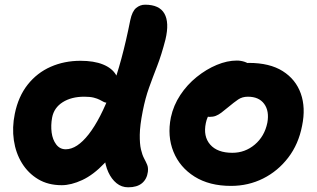

<svg xmlns="http://www.w3.org/2000/svg" viewBox="-20 -780 1350 818"><path d="M243 9Q185 9 142.5 -16.5Q100 -42 73.5 -85Q47 -128 39 -182.5Q31 -237 43 -295Q58 -369 98 -419.5Q138 -470 196 -495.5Q254 -521 323 -521Q380 -521 418.5 -505.5Q457 -490 474 -461.5Q491 -433 483 -390Q478 -369 466 -355.5Q454 -342 441 -342Q429 -342 421.5 -346Q414 -350 404.5 -355Q395 -360 379.5 -364Q364 -368 339 -368Q284 -368 247 -344.5Q210 -321 202 -279Q196 -246 200 -215.5Q204 -185 219.5 -164.5Q235 -144 260 -144Q308 -144 358 -208Q408 -272 454 -394.5Q500 -517 535 -694Q543 -732 560 -746Q577 -760 598 -760Q659 -760 680.5 -722Q702 -684 685 -612Q668 -546 649.5 -498.5Q631 -451 615 -406.5Q599 -362 588 -306Q576 -245 575.5 -206Q575 -167 580.5 -143.5Q586 -120 594 -105Q602 -90 607 -78Q612 -66 610 -48Q606 -17 585 0.5Q564 18 526 18Q498 18 476.5 0.5Q455 -17 441.5 -46.5Q428 -76 424.5 -114.5Q421 -153 430 -194L512 -218Q473 -135 425.5 -85Q378 -35 330.5 -13Q283 9 243 9Z M964 12Q872 12 809 -27.5Q746 -67 719 -133.5Q692 -200 708 -280Q719 -331 748 -375Q777 -419 818 -452Q859 -485 903.5 -503.5Q948 -522 989 -522Q1006 -522 1022.5 -516.5Q1039 -511 1048.5 -499.5Q1058 -488 1054 -468Q1046 -432 1026 -405Q1006 -378 959 -363Q935 -355 913.5 -339Q892 -323 877 -302Q862 -281 857 -256Q845 -199 875.5 -164Q906 -129 970 -129Q1024 -129 1065.5 -164Q1107 -199 1119 -257Q1128 -307 1105.5 -337.5Q1083 -368 1036 -368Q1012 -368 994.5 -356Q977 -344 953 -324Q935 -309 923 -300Q911 -291 899.5 -286.5Q888 -282 872 -282Q854 -282 839 -300Q824 -318 832 -357Q838 -385 859.5 -413Q881 -441 911.5 -463Q942 -485 975.5 -498.5Q1009 -512 1040 -512Q1129 -512 1184.5 -477Q1240 -442 1261.5 -381.5Q1283 -321 1267 -244Q1252 -166 1208 -108.5Q1164 -51 1101 -19.5Q1038 12 964 12Z"/></svg>

Font: Shantell Sans
Style: Bold Italic
Weight: 700
Italic angle: -11°
Designer: Stephen Nixon, Anya Danilova, Shantell Martin
Foundry: Arrow Type
Version: Version 1.011;[c5ecc13dd]